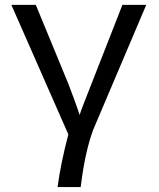

<svg xmlns="http://www.w3.org/2000/svg" viewBox="-20 -548 640 775"><path d="M124.5 -528.3 256.8 -207.5Q263.2 -191.9 281.2 -142.1Q299.3 -92.3 301.3 -83.5Q304.2 -93.8 317.4 -128.4Q330.6 -163.1 474.1 -528.3H570.3L356.9 -25.9Q323.2 63 305.7 207H212.4Q224.6 113.3 255.9 -5.4L25.9 -528.3Z"/></svg>

Font: Cousine
Style: Regular
Weight: 400
Monospace: yes
Designer: Steve Matteson
Foundry: Ascender Corporation
Version: Version 1.20